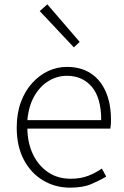

<svg xmlns="http://www.w3.org/2000/svg" viewBox="-20 -851 573 884"><path d="M302 13Q235 13 179 -20Q123 -53 90 -115Q57 -177 57 -264Q57 -329 76 -380.5Q95 -432 128 -468.5Q161 -505 202 -524Q243 -543 288 -543Q351 -543 396 -514.5Q441 -486 466 -431Q491 -376 491 -298Q491 -289 490.5 -279.5Q490 -270 488 -259H106Q107 -192 132 -140Q157 -88 201.5 -58Q246 -28 306 -28Q350 -28 384.5 -41Q419 -54 449 -75L469 -38Q437 -19 399 -3Q361 13 302 13ZM106 -298H446Q446 -400 403 -451Q360 -502 288 -502Q243 -502 203.5 -478Q164 -454 138 -408.5Q112 -363 106 -298ZM320 -633 163 -800 198 -831 347 -658Z"/></svg>

Font: Noto Sans TC ExtraLight
Style: Regular
Weight: 250
Designer: Ryoko NISHIZUKA  (kana, bopomofo & ideographs); Paul D. Hunt (Latin, Greek & Cyrillic); Sandoll Communications , Soo-you
Foundry: Adobe
Version: Version 2.004-H2;hotconv 1.0.118;makeotfexe 2.5.65603